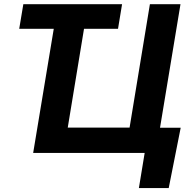

<svg xmlns="http://www.w3.org/2000/svg" viewBox="-20 -748 939 939"><path d="M577 -727.5 557.2 -607.2H74L94.1 -727.5ZM863.7 -123.2 805.1 171.9H659.2L687.5 0H636.7L657.4 -123.2ZM142.2 0 262.9 -727.5H410.7L311.3 -123.8H613.7L713.1 -727.5H862.7L742.2 0Z"/></svg>

Font: Inter Tight
Style: Italic
Weight: 400
Italic angle: -9.39999°
Designer: Rasmus Andersson
Foundry: rsms
Version: Version 3.002